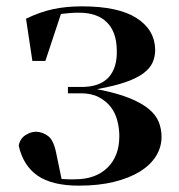

<svg xmlns="http://www.w3.org/2000/svg" viewBox="-20 -576 565 605"><path d="M82 -384 62 -517Q105 -538 146.5 -547Q188 -556 238 -556Q353 -556 410.5 -519Q468 -482 469 -419Q469 -398 461 -379.5Q453 -361 432.5 -345.5Q412 -330 376.5 -317.5Q341 -305 285 -295Q348 -283 387.5 -267Q427 -251 449.5 -232Q472 -213 480.5 -191Q489 -169 489 -145Q489 -112 471.5 -84Q454 -56 421 -35.5Q388 -15 339.5 -3Q291 9 229 9Q144 9 98.5 -22.5Q53 -54 39 -117Q43 -139 60 -150Q77 -161 94 -161Q115 -160 132 -147Q149 -134 157 -94L174 -12Q187 -11 196 -11Q205 -11 216 -11Q281 -11 318.5 -47.5Q356 -84 356 -147Q356 -172 349.5 -196.5Q343 -221 328.5 -239.5Q314 -258 291 -270Q268 -282 235 -282H194V-302H233Q293 -301 321.5 -331.5Q350 -362 348 -419Q347 -476 316.5 -506Q286 -536 229 -536Q215 -536 201 -535Q187 -534 172 -532L123 -384Z"/></svg>

Font: XinYuGongZhangJiaSongA
Style: Regular
Weight: 900
Designer: XinYuGong
Foundry: Adobe Systems Incorporated
Version: Version 1.00